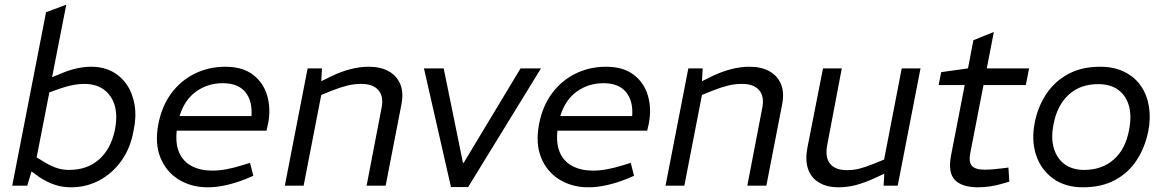

<svg xmlns="http://www.w3.org/2000/svg" viewBox="-20 -790 4959 817"><path d="M282 7Q244 7 211 -4.5Q178 -16 148 -36L104 -68L128 -125L176 -96Q202 -81 225 -74Q248 -67 274 -67Q352 -67 402.5 -112.5Q453 -158 469 -238Q481 -300 467.5 -343Q454 -386 421 -409.5Q388 -433 338 -433Q315 -433 289.5 -428Q264 -423 235 -413L190 -397L131 -95L120 -81L96 0H32L176 -738L262 -770L195 -428L173 -450L237 -476Q274 -492 306.5 -499Q339 -506 367 -506Q418 -506 456.5 -486Q495 -466 520 -429Q545 -392 553 -342Q561 -292 548 -232Q535 -160 497 -106.5Q459 -53 403.5 -23Q348 7 282 7Z M864 7Q794 7 740.5 -26Q687 -59 662.5 -119.5Q638 -180 654 -263Q669 -339 709 -393Q749 -447 808.5 -476.5Q868 -506 939 -506Q1012 -506 1056.5 -472Q1101 -438 1117 -383Q1133 -328 1121 -265L1114 -234H732Q726 -177 743 -139.5Q760 -102 796.5 -83Q833 -64 883 -64Q913 -64 944.5 -70Q976 -76 1008 -86L1044 -97L1058 -42L1025 -28Q985 -12 943.5 -2.5Q902 7 864 7ZM744 -296H1050Q1055 -360 1024 -398Q993 -436 928 -436Q864 -436 814.5 -400.5Q765 -365 744 -296Z M1192 0 1289 -499H1350L1346 -424L1330 -436L1395 -468Q1431 -485 1470.5 -495.5Q1510 -506 1549 -506Q1600 -506 1634.5 -486.5Q1669 -467 1683.5 -431.5Q1698 -396 1688 -345L1621 0H1540L1604 -333Q1613 -380 1590 -406.5Q1567 -433 1518 -433Q1487 -433 1458.5 -426Q1430 -419 1394 -405L1347 -386L1272 0Z M1899 6 1784 -499H1868L1950 -97H1953L2195 -499H2282L1972 6Z M2484 7Q2414 7 2360.5 -26Q2307 -59 2282.5 -119.5Q2258 -180 2274 -263Q2289 -339 2329 -393Q2369 -447 2428.5 -476.5Q2488 -506 2559 -506Q2632 -506 2676.5 -472Q2721 -438 2737 -383Q2753 -328 2741 -265L2734 -234H2352Q2346 -177 2363 -139.5Q2380 -102 2416.5 -83Q2453 -64 2503 -64Q2533 -64 2564.5 -70Q2596 -76 2628 -86L2664 -97L2678 -42L2645 -28Q2605 -12 2563.5 -2.5Q2522 7 2484 7ZM2364 -296H2670Q2675 -360 2644 -398Q2613 -436 2548 -436Q2484 -436 2434.5 -400.5Q2385 -365 2364 -296Z M2812 0 2909 -499H2970L2966 -424L2950 -436L3015 -468Q3051 -485 3090.5 -495.5Q3130 -506 3169 -506Q3220 -506 3254.5 -486.5Q3289 -467 3303.5 -431.5Q3318 -396 3308 -345L3241 0H3160L3224 -333Q3233 -380 3210 -406.5Q3187 -433 3138 -433Q3107 -433 3078.5 -426Q3050 -419 3014 -405L2967 -386L2892 0Z M3549 7Q3498 7 3464.5 -13.5Q3431 -34 3418.5 -71Q3406 -108 3415 -158L3482 -499H3562L3500 -173Q3490 -121 3512 -93.5Q3534 -66 3584 -66Q3612 -66 3637.5 -72.5Q3663 -79 3695 -92L3742 -111L3817 -499H3897L3800 0H3740L3744 -74L3758 -58L3702 -32Q3661 -13 3623.5 -3Q3586 7 3549 7Z M4143 7Q4073 7 4043 -24.5Q4013 -56 4027 -129L4085 -428H3974L3985 -483L4099 -499L4122 -619L4209 -654L4179 -499H4359L4345 -428H4165L4109 -140Q4101 -101 4115.5 -84.5Q4130 -68 4170 -68Q4192 -68 4210 -70Q4228 -72 4247 -74L4271 -77L4275 -17L4247 -9Q4222 -1 4194 3Q4166 7 4143 7Z M4588 7Q4513 7 4461.5 -30Q4410 -67 4389 -129.5Q4368 -192 4383 -268Q4396 -335 4431.5 -389Q4467 -443 4524.5 -474.5Q4582 -506 4662 -506Q4721 -506 4765 -484Q4809 -462 4835 -424Q4861 -386 4869 -336.5Q4877 -287 4866 -231Q4852 -162 4816.5 -108Q4781 -54 4724 -23.5Q4667 7 4588 7ZM4593 -67Q4669 -67 4719 -111Q4769 -155 4784 -235Q4796 -293 4784.5 -337Q4773 -381 4740 -406.5Q4707 -432 4653 -432Q4576 -432 4527 -386.5Q4478 -341 4463 -261Q4451 -201 4465 -157Q4479 -113 4512 -90Q4545 -67 4593 -67Z"/></svg>

Font: REM Light
Style: Italic
Weight: 300
Italic angle: -11°
Designer: Octavio Pardo
Foundry: Ashler Design
Version: Version 1.005;gftools[0.9.28]